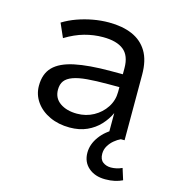

<svg xmlns="http://www.w3.org/2000/svg" viewBox="-105 -593 810 880"><g transform="rotate(15 300.5 -153.5)"><path d="M254 9Q201 9 159 -10.5Q117 -30 93 -64Q69 -98 69 -140Q69 -197 101 -229.5Q133 -262 199.5 -276Q266 -290 370 -290H441V-229H374Q316 -229 275 -225.5Q234 -222 208 -212.5Q182 -203 170 -187Q158 -171 158 -145Q158 -105 189.5 -83Q221 -61 270 -61Q313 -61 348.5 -80.5Q384 -100 405.5 -133Q427 -166 427 -206V-319Q427 -378 394 -404.5Q361 -431 296 -431Q252 -431 208.5 -419Q165 -407 119 -379L90 -445Q121 -464 156 -476.5Q191 -489 229 -496Q267 -503 305 -503Q369 -503 415.5 -483Q462 -463 487.5 -421Q513 -379 513 -311V0H435V-108Q421 -77 396 -50Q371 -23 335.5 -7Q300 9 254 9ZM473 196Q424 196 393.5 169.5Q363 143 363 99Q363 59 390 22Q417 -15 462 -37L495 0Q480 7 465 19.5Q450 32 440 49Q430 66 430 86Q430 113 446 125Q462 137 484 137Q497 137 510.5 134Q524 131 537 125L554 179Q538 187 518 191.5Q498 196 473 196Z"/></g></svg>

Font: Nunito Sans 8pt
Style: Regular
Weight: 400
Version: Version 3.101;gftools[0.9.27]